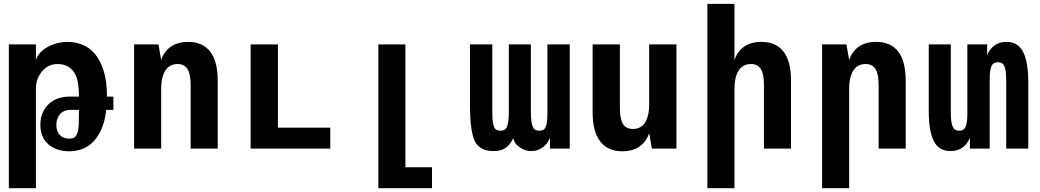

<svg xmlns="http://www.w3.org/2000/svg" viewBox="-20 -780 5458 1008"><path d="M26.4 -546.9H168.5V-464.8Q175.8 -487.3 192.9 -505.1Q210 -522.9 233.4 -535.2Q256.8 -547.4 282.7 -553.7Q308.6 -560.1 335.9 -560.1Q373.5 -560.1 410.6 -546.1Q447.8 -532.2 477.1 -498.5Q505.9 -465.3 523.7 -410.2Q541.5 -355 541.5 -272.9H575.2V-203.1H537.6Q530.8 -141.1 511 -98.6Q491.2 -56.2 464.4 -30.8Q437.5 -5.9 406.5 4.2Q375.5 14.2 343.3 14.2Q309.6 14.2 281.7 4.6Q253.9 -4.9 233.4 -22.9Q212.9 -41 202.4 -66.4Q191.9 -91.8 191.9 -124.5Q191.9 -162.1 204.8 -190.2Q217.8 -218.3 239.3 -236.8Q260.7 -255.4 288.1 -264.2Q315.4 -272.9 344.7 -272.9H394.5Q394.5 -286.1 393.8 -301.3Q393.1 -316.4 391.1 -331.5Q389.2 -346.7 385.5 -361.3Q381.8 -376 376 -388.2Q363.8 -413.1 340.3 -428.5Q316.9 -443.8 282.7 -443.8Q257.8 -443.8 238.8 -435.1Q219.7 -426.3 204.1 -409.2Q188.5 -392.1 178.5 -368.7Q168.5 -345.2 168.5 -313V208H26.4ZM343.8 -52.2Q362.3 -52.2 371.8 -59.3Q381.3 -66.4 386.7 -82.5Q392.1 -98.6 393.3 -124.5Q394.5 -150.4 394.5 -188.5V-203.1H344.7Q332 -203.1 319.8 -198.2Q307.6 -193.4 297.9 -183.6Q288.1 -173.3 282 -158.4Q275.9 -143.6 275.9 -124Q275.9 -109.4 279.8 -96.4Q283.7 -83.5 292 -73.7Q310.1 -52.2 343.8 -52.2Z M684.1 -546.9H812L826.2 -464.8Q841.8 -512.2 878.7 -536.1Q915.5 -560.1 967.8 -560.1Q1043.9 -560.1 1083.5 -509Q1123 -458 1123 -355V0H981V-333Q981 -390.6 964.6 -417.2Q948.2 -443.8 912.6 -443.8Q869.6 -443.8 847.9 -409.4Q826.2 -375 826.2 -313V0H684.1Z M1295.9 -546.9H1439V-109.9H1713.9V0H1295.9Z M1966.3 -546.9H2108.4V98.1H2248V208H1966.3Z M2570.8 13.2Q2535.2 13.2 2511.2 0.5Q2487.3 -12.2 2474.6 -35.6Q2461.9 -58.6 2454.6 -106.9Q2447.3 -155.3 2447.3 -238.8V-546.9H2564.5V-195.8Q2564.5 -164.6 2566.7 -144.8Q2568.8 -125 2574.2 -113.8Q2579.6 -101.1 2587.9 -97.4Q2596.2 -93.8 2606.9 -93.8Q2618.7 -93.8 2627.4 -97.9Q2636.2 -102.1 2641.6 -114.7Q2651.4 -136.2 2651.4 -195.8V-546.9H2767.1V-195.8Q2767.1 -165 2769.5 -145.5Q2772 -126 2777.3 -114.7Q2782.7 -102.1 2791.3 -97.9Q2799.8 -93.8 2811.5 -93.8Q2822.3 -93.8 2830.8 -97.4Q2839.4 -101.1 2844.7 -113.8Q2850.1 -125 2852.1 -144.8Q2854 -164.6 2854 -195.8V-546.9H2971.2V0H2867.2V-56.6Q2855 -24.4 2828.4 -5.6Q2801.8 13.2 2769.5 13.2Q2752 13.2 2736.3 7.8Q2720.7 2.4 2708 -6.8Q2692.9 -17.6 2685.1 -29.5Q2677.2 -41.5 2674.3 -54.7Q2658.2 -19.5 2634 -3.2Q2609.9 13.2 2570.8 13.2Z M3247.6 14.2Q3170.9 14.2 3131.1 -37.4Q3091.3 -88.9 3091.3 -190.9V-546.9H3234.4V-212.9Q3234.4 -155.8 3250.5 -129.4Q3266.6 -103 3302.7 -103Q3345.7 -103 3366.9 -137Q3388.2 -170.9 3388.2 -232.9V-546.9H3531.2V0H3402.3L3388.2 -81.1Q3373 -36.1 3337.6 -11Q3302.2 14.2 3247.6 14.2Z M3693.8 -759.8H3835.9V-464.8Q3851.1 -510.3 3887 -535.2Q3922.9 -560.1 3977.5 -560.1Q4054.2 -560.1 4093.5 -509.3Q4132.8 -458.5 4132.8 -355V0H3990.7V-333Q3990.7 -391.1 3974.4 -417.5Q3958 -443.8 3922.4 -443.8Q3879.4 -443.8 3857.7 -409.4Q3835.9 -375 3835.9 -313V208H3693.8Z M4295.9 -546.9H4423.8L4438 -464.8Q4453.1 -510.3 4489 -535.2Q4524.9 -560.1 4579.6 -560.1Q4656.2 -560.1 4695.6 -509.3Q4734.9 -458.5 4734.9 -355V0H4592.8V-333Q4592.8 -391.1 4576.4 -417.5Q4560.1 -443.8 4524.4 -443.8Q4481.4 -443.8 4459.7 -409.4Q4438 -375 4438 -313V208H4295.9Z M4969.7 13.2Q4909.2 13.2 4882.6 -39.3Q4856 -91.8 4856 -195.8V-546.9H4971.7V-195.8Q4971.7 -165 4974.1 -145.5Q4976.6 -126 4981.9 -114.7Q4987.3 -103 4995.4 -98.4Q5003.4 -93.8 5015.6 -93.8Q5026.9 -93.8 5034.9 -97.7Q5043 -101.6 5048.3 -111.8Q5053.2 -121.6 5055.9 -139.4Q5058.6 -157.2 5058.6 -183.6V-546.9H5162.6V-490.2Q5174.8 -522 5200.4 -541Q5226.1 -560.1 5264.2 -560.1Q5324.2 -560.1 5351.3 -507.6Q5378.4 -455.1 5378.4 -351.1V0H5262.7V-351.1Q5262.7 -381.8 5260.5 -401.4Q5258.3 -420.9 5252.9 -432.6Q5247.6 -443.8 5239.3 -448.5Q5231 -453.1 5218.8 -453.1Q5206.1 -453.1 5198.5 -448.7Q5190.9 -444.3 5186.5 -435.5Q5181.2 -425.3 5178.5 -406.2Q5175.8 -387.2 5175.8 -362.8V0H5071.8V-56.6Q5059.6 -24.9 5033.7 -5.9Q5007.8 13.2 4969.7 13.2Z"/></svg>

Font: Hack
Style: Bold
Weight: 700
Monospace: yes
Designer: Christopher Simpkins
Foundry: Christopher Simpkins
Version: Version 2.017